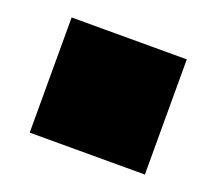

<svg xmlns="http://www.w3.org/2000/svg" viewBox="-65 -565 530 470"><g transform="rotate(20 200.0 -330.0)"><path d="M50 -180H350V-480H50Z"/></g></svg>

Font: text-security-square
Style: Regular
Weight: 400
Monospace: yes
Foundry: Oskari Noppa
Version: Version 3.000;hotconv 1.0.118;makeotfexe 2.5.65603